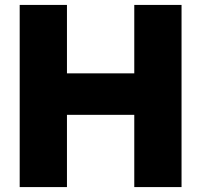

<svg xmlns="http://www.w3.org/2000/svg" viewBox="-20 -760 818 780"><path d="M60 0V-740H252V-462H525.5V-740H717.5V0H525.5V-293.5H252V0Z"/></svg>

Font: Encode Sans Condensed Thin ExtraBold
Style: Regular
Weight: 800
Version: Version 3.002